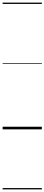

<svg xmlns="http://www.w3.org/2000/svg" viewBox="-20 -989 340 1468"><path d="M0 449H300V459H0ZM0 -20H300V0H0ZM0 -505H300V-500H0ZM0 -969H300V-959H0Z"/></svg>

Font: Playwrite IT Trad Guides
Style: Regular
Weight: 400
Designer: Veronika Burian, José Scaglione
Foundry: TypeTogether
Version: Version 1.003